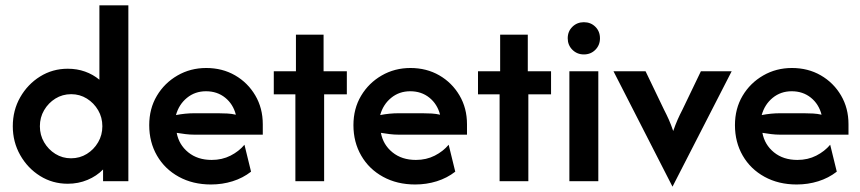

<svg xmlns="http://www.w3.org/2000/svg" viewBox="-20 -687 3261 728"><path d="M236.8 9.7Q179.2 9.7 131.9 -19.8Q84.7 -49.3 56.6 -99Q28.5 -148.6 28.5 -208.3Q28.5 -268.8 56.6 -318.1Q84.7 -367.4 131.9 -396.9Q179.2 -426.4 236.8 -426.4Q272.2 -426.4 302.4 -415.6Q332.6 -404.9 356.9 -384.7V-666.7H466.7V0H370.8V-44.4Q346.5 -19.4 311.8 -4.9Q277.1 9.7 236.8 9.7ZM249.3 -86.8Q282.6 -86.8 309.4 -103.5Q336.1 -120.1 352.1 -147.6Q368.1 -175 368.1 -208.3Q368.1 -241.7 352.1 -269.1Q336.1 -296.5 309.4 -313.2Q282.6 -329.9 250 -329.9Q216.7 -329.9 189.9 -313.2Q163.2 -296.5 147.2 -269.1Q131.2 -241.7 131.2 -208.3Q131.2 -175 147.2 -147.6Q163.2 -120.1 189.9 -103.5Q216.7 -86.8 249.3 -86.8Z M779.9 12.5Q711.1 12.5 658 -16.7Q604.9 -45.8 575.3 -96.9Q545.8 -147.9 545.8 -212.5Q545.8 -275 574.7 -323.6Q603.5 -372.2 652.8 -400.7Q702.1 -429.2 761.8 -429.2Q822.9 -429.2 871.2 -401.4Q919.4 -373.6 947.9 -325.3Q976.4 -277.1 976.4 -216V-176.4H717.4Q700 -176.4 683.3 -178.5Q666.7 -180.6 650 -183.3Q658.3 -138.2 693.8 -109.4Q729.2 -80.6 782.6 -80.6Q822.2 -80.6 854.2 -96.9Q886.1 -113.2 906.9 -138.2L931.9 -36.1Q900.7 -11.8 861.8 0.3Q822.9 12.5 779.9 12.5ZM647.2 -250.7Q682.6 -257.6 717.4 -257.6H806.9Q825.7 -257.6 842.4 -256.6Q859 -255.6 874.3 -252.1Q863.9 -292.4 833.7 -316.7Q803.5 -341 761.1 -341Q719.4 -341 688.9 -316Q658.3 -291 647.2 -250.7Z M1100 0V-329.2H1018.1V-416.7H1102.1V-555.6H1206.9V-416.7H1295.1V-329.2H1209V0Z M1554.2 12.5Q1485.4 12.5 1432.3 -16.7Q1379.2 -45.8 1349.7 -96.9Q1320.1 -147.9 1320.1 -212.5Q1320.1 -275 1349 -323.6Q1377.8 -372.2 1427.1 -400.7Q1476.4 -429.2 1536.1 -429.2Q1597.2 -429.2 1645.5 -401.4Q1693.7 -373.6 1722.2 -325.3Q1750.7 -277.1 1750.7 -216V-176.4H1491.7Q1474.3 -176.4 1457.6 -178.5Q1441 -180.6 1424.3 -183.3Q1432.6 -138.2 1468.1 -109.4Q1503.5 -80.6 1556.9 -80.6Q1596.5 -80.6 1628.5 -96.9Q1660.4 -113.2 1681.2 -138.2L1706.2 -36.1Q1675 -11.8 1636.1 0.3Q1597.2 12.5 1554.2 12.5ZM1421.5 -250.7Q1456.9 -257.6 1491.7 -257.6H1581.2Q1600 -257.6 1616.7 -256.6Q1633.3 -255.6 1648.6 -252.1Q1638.2 -292.4 1608 -316.7Q1577.8 -341 1535.4 -341Q1493.7 -341 1463.2 -316Q1432.6 -291 1421.5 -250.7Z M1874.3 0V-329.2H1792.4V-416.7H1876.4V-555.6H1981.2V-416.7H2069.4V-329.2H1983.3V0Z M2138.9 0V-416.7H2248.6V0ZM2193.8 -480.6Q2168.1 -480.6 2150.3 -498.3Q2132.6 -516 2132.6 -541.7Q2132.6 -568.1 2150.3 -585.4Q2168.1 -602.8 2193.8 -602.8Q2220.1 -602.8 2237.5 -585.4Q2254.9 -568.1 2254.9 -541.7Q2254.9 -516 2237.5 -498.3Q2220.1 -480.6 2193.8 -480.6Z M2529.9 20.8 2306.2 -416.7H2427.8L2497.9 -270.8Q2507.6 -252.1 2516 -233.3Q2524.3 -214.6 2532.6 -190.3Q2541 -214.6 2549.3 -233.3Q2557.6 -252.1 2567.4 -270.8L2637.5 -416.7H2754.2Z M3000.7 12.5Q2931.9 12.5 2878.8 -16.7Q2825.7 -45.8 2796.2 -96.9Q2766.7 -147.9 2766.7 -212.5Q2766.7 -275 2795.5 -323.6Q2824.3 -372.2 2873.6 -400.7Q2922.9 -429.2 2982.6 -429.2Q3043.8 -429.2 3092 -401.4Q3140.3 -373.6 3168.8 -325.3Q3197.2 -277.1 3197.2 -216V-176.4H2938.2Q2920.8 -176.4 2904.2 -178.5Q2887.5 -180.6 2870.8 -183.3Q2879.2 -138.2 2914.6 -109.4Q2950 -80.6 3003.5 -80.6Q3043.1 -80.6 3075 -96.9Q3106.9 -113.2 3127.8 -138.2L3152.8 -36.1Q3121.5 -11.8 3082.6 0.3Q3043.8 12.5 3000.7 12.5ZM2868.1 -250.7Q2903.5 -257.6 2938.2 -257.6H3027.8Q3046.5 -257.6 3063.2 -256.6Q3079.9 -255.6 3095.1 -252.1Q3084.7 -292.4 3054.5 -316.7Q3024.3 -341 2981.9 -341Q2940.3 -341 2909.7 -316Q2879.2 -291 2868.1 -250.7Z"/></svg>

Font: Afacad SemiBold
Style: Regular
Weight: 600
Designer: Kristian Moeller
Foundry: Dicotype
Version: Version 1.000